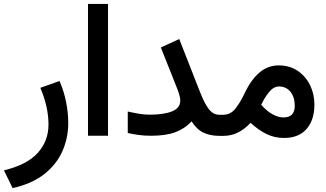

<svg xmlns="http://www.w3.org/2000/svg" viewBox="-39 -692 1660 978"><path d="M264.2 -279.3Q286.6 -228 297.6 -173.1Q308.6 -118.2 308.6 -64.9Q308.6 10.7 278.8 78.1Q249 145.5 186.5 194.8Q124 244.1 25.4 266.1L-19 175.8Q99.6 147 153.8 86.2Q208 25.4 208 -57.1Q208 -147.5 166.5 -244.6Z M409.2 -671.9H511.2V-0.5H409.2Z M611.8 -124Q641.1 -117.2 669.4 -112.5Q697.8 -107.9 723.6 -107.9Q794.4 -107.9 836.9 -124.5Q879.4 -141.1 879.4 -180.7Q879.4 -192.4 873.5 -211.9Q867.7 -231.4 862.3 -243.7L780.3 -450.2L874 -493.2L979.5 -224.1Q1003.4 -163.1 1025.4 -135.3Q1047.4 -107.4 1078.1 -107.4H1098.6V0H1078.1Q1031.7 0 997.3 -16.4Q962.9 -32.7 937 -73.7Q903.3 -37.1 854.7 -18.8Q806.2 -0.5 731 -0.5Q694.3 -0.5 666.3 -4.6Q638.2 -8.8 611.8 -14.6Z M1237.3 -66.4Q1207.5 -34.2 1173.3 -17.1Q1139.2 0 1100.1 0H1079.1V-107.4H1097.7Q1136.2 -107.4 1161.1 -139.9Q1186 -172.4 1205.1 -212.9Q1238.8 -285.2 1282 -322Q1325.2 -358.9 1380.4 -358.9Q1436 -358.9 1476.8 -331.5Q1517.6 -304.2 1540 -258.8Q1562.5 -213.4 1562.5 -159.7Q1562.5 -80.6 1522.5 -34.9Q1482.4 10.7 1407.7 10.7Q1359.9 10.7 1319.1 -9Q1278.3 -28.8 1237.3 -66.4ZM1291.5 -158.2Q1320.8 -125 1350.1 -109.4Q1379.4 -93.8 1404.3 -93.8Q1462.4 -93.8 1462.4 -152.3Q1462.4 -197.8 1440.4 -224.6Q1418.5 -251.5 1382.3 -251.5Q1355 -251.5 1332 -223.6Q1309.1 -195.8 1291.5 -158.2Z"/></svg>

Font: Vazir Medium FD
Style: Medium-FD
Weight: 500
Designer: Saber Rastikerdar
Foundry: Saber Rastikerdar
Version: Version 30.0.0